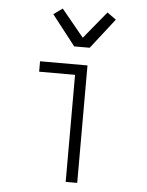

<svg xmlns="http://www.w3.org/2000/svg" viewBox="-54 -819 659 863"><g transform="rotate(5 275.0 -387.5)"><path d="M275 0V-483H113V-530H327V0ZM260 -610 154 -746 194 -775 295 -652 396 -775 436 -746 330 -610Z"/></g></svg>

Font: Lode Dark Term
Style: Regular
Weight: 400
Monospace: yes
Designer: Belleve Invis
Foundry: Belleve Invis
Version: Version 29.2.0